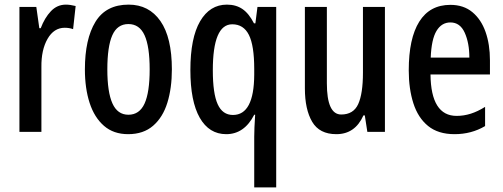

<svg xmlns="http://www.w3.org/2000/svg" viewBox="-20 -570 2175 830"><path d="M265 -550Q274 -550 284.5 -548.5Q295 -547 307 -544L296 -444Q288 -447 278.5 -448.5Q269 -450 260 -450Q213 -450 185.5 -402Q158 -354 159 -280V0H64V-540H137L150 -448H156Q173 -493 200 -521.5Q227 -550 265 -550Z M723 -270Q723 -189 703.5 -126Q684 -63 642 -26.5Q600 10 534 10Q471 10 429.5 -26Q388 -62 367.5 -125Q347 -188 347 -270Q347 -401 392.5 -475.5Q438 -550 536 -550Q624 -550 673.5 -479Q723 -408 723 -270ZM444 -270Q444 -172 466 -123Q488 -74 535 -74Q583 -74 605 -122.5Q627 -171 627 -270Q627 -369 605 -417.5Q583 -466 535 -466Q487 -466 465.5 -417.5Q444 -369 444 -270Z M1079 21Q1079 4 1080 -19.5Q1081 -43 1083 -74H1079Q1036 10 958 10Q884 10 843.5 -61Q803 -132 803 -267Q803 -406 845 -478Q887 -550 961 -550Q1000 -550 1028 -531Q1056 -512 1078 -469H1084L1093 -540H1174V240H1079ZM987 -73Q1078 -73 1079 -247V-272Q1079 -373 1056 -419Q1033 -465 984 -465Q900 -465 900 -266Q900 -166 921 -119.5Q942 -73 987 -73Z M1644 -540V0H1568L1557 -71H1551Q1515 10 1434 10Q1361 10 1329.5 -43.5Q1298 -97 1298 -188V-540H1393V-210Q1393 -75 1455 -75Q1508 -75 1528.5 -120Q1549 -165 1549 -256V-540Z M1927 -549Q1984 -549 2022 -517.5Q2060 -486 2079 -432Q2098 -378 2098 -309V-248H1841Q1843 -69 1954 -69Q1985 -69 2015 -78.5Q2045 -88 2077 -108V-25Q2018 10 1945 10Q1874 10 1830.5 -25.5Q1787 -61 1767 -123.5Q1747 -186 1747 -266Q1747 -404 1792.5 -476.5Q1838 -549 1927 -549ZM1927 -473Q1889 -473 1867 -436.5Q1845 -400 1842 -321H2009Q2009 -384 1989 -428.5Q1969 -473 1927 -473Z"/></svg>

Font: Noto Sans Telugu ExtraCondensed Medium
Style: Regular
Weight: 500
Width: 2
Designer: Jelle Bosma - Monotype Design Team
Foundry: Monotype Imaging Inc.
Version: Version 2.005; ttfautohint (v1.8.4.7-5d5b)